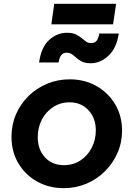

<svg xmlns="http://www.w3.org/2000/svg" viewBox="-20 -970 696 1002"><path d="M313 12Q236 12 174 -22.5Q112 -57 76 -117.5Q40 -178 40 -256Q40 -319 63.5 -373.5Q87 -428 129 -469Q171 -510 226 -533Q281 -556 344 -556Q421 -556 482.5 -521.5Q544 -487 580.5 -426.5Q617 -366 617 -288Q617 -226 593 -171.5Q569 -117 527 -75.5Q485 -34 430 -11Q375 12 313 12ZM314 -108Q362 -108 399.5 -132.5Q437 -157 458.5 -198.5Q480 -240 480 -290Q480 -353 442 -394.5Q404 -436 343 -436Q295 -436 257 -411Q219 -386 198 -345Q177 -304 177 -254Q177 -190 214.5 -149Q252 -108 314 -108ZM248 -843 263 -950H586L570 -843ZM453 -640Q425 -640 408 -648.5Q391 -657 379.5 -667.5Q368 -678 356 -686.5Q344 -695 327 -695Q293 -695 286 -644H184Q195 -724 236.5 -761.5Q278 -799 329 -799Q357 -799 374.5 -791Q392 -783 404.5 -772.5Q417 -762 428.5 -753.5Q440 -745 456 -745Q476 -745 485.5 -759Q495 -773 498 -795H600Q588 -718 546 -679Q504 -640 453 -640Z"/></svg>

Font: Plus Jakarta Sans
Style: Bold Italic
Weight: 700
Italic angle: -8°
Designer: Gumpita Rahayu
Foundry: Tokotype
Version: Version 2.071; ttfautohint (v1.8.4.7-5d5b);gftools[0.9.29]